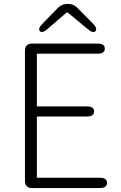

<svg xmlns="http://www.w3.org/2000/svg" viewBox="-20 -949 613 969"><path d="M142 0Q106 0 106 -36V-693Q106 -729 142 -729H473Q509 -729 509 -704Q509 -678 473 -678H171Q166 -678 166 -673V-417Q166 -412 171 -412H419Q455 -412 455 -387Q455 -361 419 -361H171Q166 -361 166 -356V-57Q166 -52 171 -52H484Q520 -52 520 -26Q520 0 484 0ZM220 -803Q193 -779 181 -792Q170 -805 195 -830L273 -910Q292 -929 319 -929H324Q351 -929 370 -910L449 -830Q473 -805 462 -792Q450 -779 423 -802L324 -884Q319 -888 314 -884Z"/></svg>

Font: Resource Han Rounded JP Light
Style: Regular
Weight: 300
Designer: Cyano Hao (round all glyphs); Ryoko NISHIZUKA 西塚涼子 (kana, bopomofo & ideographs); Paul D. Hunt (Latin, Greek & Cyrillic)
Foundry: Cyano Hao
Version: 0.990